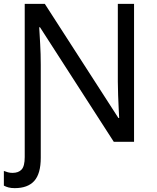

<svg xmlns="http://www.w3.org/2000/svg" viewBox="-31 -734 811 994"><path d="M45 240Q27 240 13.5 236.5Q0 233 -11 227V151Q-1 155 10 158Q21 161 34 161Q65 161 81 143.5Q97 126 97 79V-714H201L582 -123H586Q585 -139 583.5 -171Q582 -203 580.5 -241Q579 -279 579 -311V-714H663V0H558L176 -593H172Q174 -558 177 -506Q180 -454 180 -399V83Q180 165 146.5 202.5Q113 240 45 240Z"/></svg>

Font: Go Noto Kurrent-Regular
Style: Regular
Weight: 400
Designer: Monotype Design Team
Foundry: Monotype Imaging Inc.
Version: Version 2.012; ttfautohint (v1.8.4.7-5d5b)